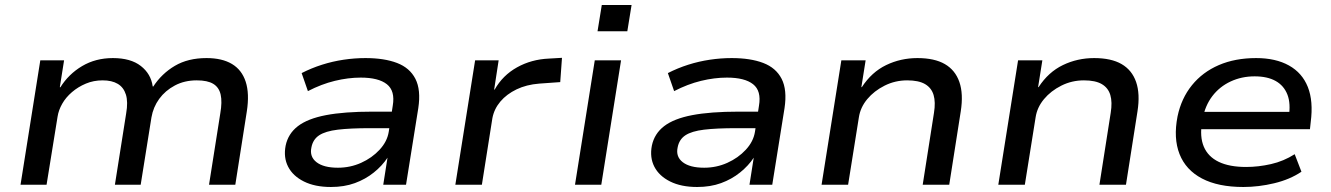

<svg xmlns="http://www.w3.org/2000/svg" viewBox="-20 -738 5319 767"><path d="M62 0 141 -497H236L219 -390L221 -389Q254 -442 308 -474Q362 -506 431 -506Q502 -506 542.5 -474.5Q583 -443 590 -393L592 -392Q626 -444 678.5 -475Q731 -506 805 -506Q867 -506 906.5 -482.5Q946 -459 961.5 -411.5Q977 -364 966 -293L920 0H815L860 -285Q868 -331 861.5 -360Q855 -389 832 -403Q809 -417 766 -417Q717 -417 678.5 -396.5Q640 -376 616 -343Q592 -310 585 -269L542 0H439L484 -285Q492 -331 483 -360Q474 -389 450.5 -403Q427 -417 390 -417Q354 -417 323 -404Q292 -391 267.5 -370Q243 -349 228.5 -323.5Q214 -298 210 -272L166 0Z M1302 9Q1238 9 1194 -13Q1150 -35 1131 -72Q1112 -109 1121 -156Q1131 -204 1170 -234Q1209 -264 1282 -278Q1355 -292 1468 -292H1564L1554 -226H1458Q1379 -226 1329.5 -220Q1280 -214 1255 -197.5Q1230 -181 1224 -149Q1216 -112 1244.5 -90Q1273 -68 1330 -68Q1379 -68 1422.5 -87.5Q1466 -107 1496.5 -140Q1527 -173 1533 -212L1549 -316Q1559 -375 1525.5 -401.5Q1492 -428 1421 -428Q1371 -428 1317.5 -415Q1264 -402 1210 -374L1185 -446Q1224 -466 1266.5 -479.5Q1309 -493 1353 -499.5Q1397 -506 1440 -506Q1515 -506 1566 -486.5Q1617 -467 1639.5 -423Q1662 -379 1651 -306L1602 0H1511L1528 -108Q1507 -76 1473.5 -49Q1440 -22 1397.5 -6.5Q1355 9 1302 9Z M1799 0 1878 -497H1972L1954 -380H1956Q1988 -437 2045.5 -469Q2103 -501 2173 -504L2225 -507L2218 -410L2134 -404Q2083 -400 2043.5 -381Q2004 -362 1979 -332.5Q1954 -303 1947 -266L1905 0Z M2367 -613 2384 -718H2503L2486 -613ZM2277 0 2356 -497H2461L2382 0Z M2765 9Q2701 9 2657 -13Q2613 -35 2594 -72Q2575 -109 2584 -156Q2594 -204 2633 -234Q2672 -264 2745 -278Q2818 -292 2931 -292H3027L3017 -226H2921Q2842 -226 2792.5 -220Q2743 -214 2718 -197.5Q2693 -181 2687 -149Q2679 -112 2707.5 -90Q2736 -68 2793 -68Q2842 -68 2885.5 -87.5Q2929 -107 2959.5 -140Q2990 -173 2996 -212L3012 -316Q3022 -375 2988.5 -401.5Q2955 -428 2884 -428Q2834 -428 2780.5 -415Q2727 -402 2673 -374L2648 -446Q2687 -466 2729.5 -479.5Q2772 -493 2816 -499.5Q2860 -506 2903 -506Q2978 -506 3029 -486.5Q3080 -467 3102.5 -423Q3125 -379 3114 -306L3065 0H2974L2991 -108Q2970 -76 2936.5 -49Q2903 -22 2860.5 -6.5Q2818 9 2765 9Z M3262 0 3341 -497H3438L3421 -390H3423Q3462 -450 3520 -478Q3578 -506 3645 -506Q3713 -506 3754.5 -482Q3796 -458 3812.5 -410.5Q3829 -363 3818 -293L3772 0H3666L3711 -287Q3718 -330 3709.5 -358.5Q3701 -387 3675.5 -402Q3650 -417 3604 -417Q3556 -417 3514 -396Q3472 -375 3444.5 -342Q3417 -309 3411 -269L3368 0Z M3968 0 4047 -497H4144L4127 -390H4129Q4168 -450 4226 -478Q4284 -506 4351 -506Q4419 -506 4460.5 -482Q4502 -458 4518.5 -410.5Q4535 -363 4524 -293L4478 0H4372L4417 -287Q4424 -330 4415.5 -358.5Q4407 -387 4381.5 -402Q4356 -417 4310 -417Q4262 -417 4220 -396Q4178 -375 4150.5 -342Q4123 -309 4117 -269L4074 0Z M4947 9Q4846 9 4781.5 -25Q4717 -59 4692 -122.5Q4667 -186 4684 -273Q4699 -345 4741.5 -397.5Q4784 -450 4849 -478Q4914 -506 4998 -506Q5076 -506 5129 -476.5Q5182 -447 5204.5 -390.5Q5227 -334 5216 -250L5213 -222H4756L4766 -291H5153L5128 -269Q5137 -324 5123 -360Q5109 -396 5076 -414.5Q5043 -433 4992 -433Q4940 -433 4896 -412.5Q4852 -392 4823 -354Q4794 -316 4784 -262L4782 -251Q4772 -192 4789 -152Q4806 -112 4848.5 -91.5Q4891 -71 4958 -71Q5007 -71 5057.5 -82.5Q5108 -94 5152 -122L5179 -52Q5133 -21 5070.5 -6Q5008 9 4947 9Z"/></svg>

Font: Nunito Sans 7pt SemiExpanded Medium
Style: Italic
Weight: 500
Width: 6
Italic angle: -9°
Designer: Vernon Adams
Foundry: Vernon Adams
Version: Version 3.101;gftools[0.9.27]